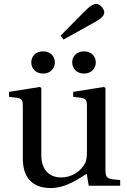

<svg xmlns="http://www.w3.org/2000/svg" viewBox="-20 -944 646 976"><path d="M347 -627C347 -598 368 -570 407 -570C446 -570 467 -598 467 -627C467 -656 446 -683 407 -683C368 -683 347 -656 347 -627ZM139 -627C139 -598 160 -570 199 -570C238 -570 259 -598 259 -627C259 -656 238 -683 199 -683C160 -683 139 -656 139 -627ZM26 -452 64 -447C90 -443 96 -438 96 -402V-138C96 -23 164 12 238 12C323 12 392 -46 421 -60L431 0H591V-29C522 -34 516 -36 516 -87V-496L509 -502L352 -477V-452L390 -447C416 -443 422 -438 422 -402V-177C422 -149 419 -127 414 -117C391 -71 343 -42 291 -42C233 -42 190 -78 190 -156V-496L183 -502L26 -477ZM288 -763 303 -743 454 -827C484 -843 510 -860 510 -881C510 -901 486 -924 471 -924C454 -924 437 -914 407 -883Z"/></svg>

Font: Lingua Franca
Style: Regular
Weight: 400
Version: Version 1.19